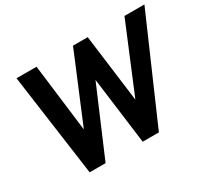

<svg xmlns="http://www.w3.org/2000/svg" viewBox="-142 -949 1274 1176"><g transform="rotate(-30 495.0 -361.5)"><path d="M185 0 85 -723H226.5L285.5 -245.5L484.5 -723H588.5L650 -245.5L848.5 -723H989.5L674.5 0H560L499 -472.5L297.5 0Z"/></g></svg>

Font: Public Sans Thin
Style: Bold Italic
Weight: 700
Italic angle: -8°
Version: Version 2.001